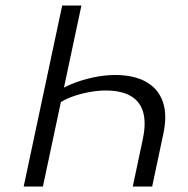

<svg xmlns="http://www.w3.org/2000/svg" viewBox="-20 -678 684 698"><path d="M276 -658 136 0H66.1L206.1 -658ZM398.1 -405.4Q466.9 -405.4 511.3 -380.3Q555.6 -355.3 572 -308Q588.5 -260.7 574 -192.4L533.2 0H462.7L498.6 -169.5Q511.9 -230.4 500.5 -270Q489.2 -309.5 454.8 -329.3Q420.5 -349 363.9 -349Q335.6 -349 302.4 -342.8Q269.2 -336.5 239.7 -325.5Q210.2 -314.5 190.8 -299.6L165 -328.3Q194.6 -352.9 234.2 -369.9Q273.8 -386.9 317 -396.1Q360.3 -405.4 398.1 -405.4Z"/></svg>

Font: Ysabeau
Style: Bold Italic
Weight: 700
Italic angle: -12°
Designer: Christian Thalmann (Catharsis Fonts)
Version: Version 2.002